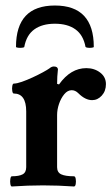

<svg xmlns="http://www.w3.org/2000/svg" viewBox="-20 -672 406 696"><path d="M23 4Q19 4 17.5 -5Q16 -14 17.5 -23.5Q19 -33 23 -33Q49 -33 62 -40Q75 -47 75 -66V-268Q75 -333 30 -333Q26 -333 24.5 -342Q23 -351 24.5 -360Q26 -369 30 -369Q41 -369 59.5 -375.5Q78 -382 98.5 -391.5Q119 -401 135.5 -410Q152 -419 159 -424Q167 -431 175 -431Q189 -431 190 -421Q187 -394 187 -368L194 -366Q236 -425 293 -425Q322 -425 343 -409Q364 -393 364 -367Q364 -342 349 -325.5Q334 -309 314 -309Q289 -309 264 -334Q253 -345 240 -345Q225 -345 213 -330.5Q201 -316 194 -295.5Q187 -275 187 -255V-66Q187 -47 202 -40Q217 -33 248 -33Q253 -33 254.5 -23.5Q256 -14 254.5 -5Q253 4 248 4Q220 2 192 1Q164 0 136 0Q108 0 80 1Q52 2 23 4ZM38 -502Q38 -652 179 -652Q320 -652 320 -502Q320 -500 312.5 -499Q305 -498 298 -499Q291 -500 290 -502Q282 -545 253.5 -565.5Q225 -586 179 -586Q133 -586 104.5 -565.5Q76 -545 68 -502Q68 -500 60.5 -499Q53 -498 45.5 -499Q38 -500 38 -502Z"/></svg>

Font: Junicode
Style: Bold
Weight: 700
Designer: Peter S. Baker
Version: Version 2.100; ttfautohint (v1.8.4)